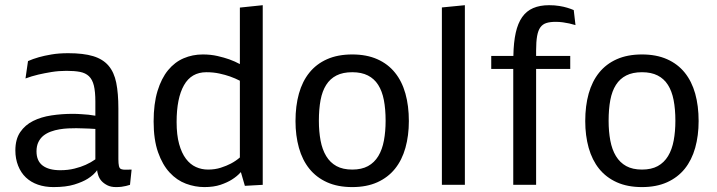

<svg xmlns="http://www.w3.org/2000/svg" viewBox="-20 -722 2801 750"><path d="M278.3 -221.2Q264.2 -221.2 246.8 -220.5Q229.5 -219.7 212.2 -216.8Q194.8 -213.9 178.7 -208Q162.6 -202.1 150.1 -192.4Q137.7 -182.6 130.1 -167.2Q122.6 -151.9 122.6 -130.9Q122.6 -93.3 146.7 -75.2Q170.9 -57.1 215.3 -57.1Q246.1 -57.1 271.2 -63.5Q296.4 -69.8 314.5 -78.1Q335.4 -87.4 352.5 -99.6V-218.3Q341.3 -219.2 328.6 -219.7Q317.9 -220.2 304.7 -220.5Q291.5 -220.7 278.3 -221.2ZM442.4 -100.6Q442.4 -83 444.6 -73.5Q446.8 -64 453.1 -61.5Q460 -58.6 471.9 -59.1Q483.9 -59.6 494.1 -59.6L487.8 0Q481 2.4 472.2 4.4Q464.8 6.3 454.8 7.6Q444.8 8.8 433.1 8.8Q413.1 8.8 399.2 1.7Q385.3 -5.4 376.5 -15.1Q367.7 -24.9 363.5 -38.1Q359.4 -51.3 359.4 -57.1Q346.2 -38.6 322.8 -23.9Q302.7 -11.2 270.3 -1.2Q237.8 8.8 189 8.8Q155.8 8.8 128.2 -0.7Q100.6 -10.3 81.1 -28.8Q61.5 -47.4 50.8 -74.7Q40 -102.1 40 -134.3Q40 -178.2 59.1 -206.1Q78.1 -233.9 109.4 -249.5Q140.6 -265.1 180.9 -271.2Q221.2 -277.3 263.7 -277.3Q280.8 -277.3 296.9 -276.1Q313 -274.9 325.7 -273.9Q340.3 -271.5 352.5 -270V-325.2Q352.5 -363.8 346.7 -387.7Q340.8 -411.6 327.4 -424.3Q314 -437 292.5 -441.2Q271 -445.3 239.7 -445.3Q209.5 -445.3 181.2 -440.7Q152.8 -436 129.9 -430.7Q103 -424.3 79.6 -415.5L89.4 -483.4Q107.9 -491.7 131.8 -498.5Q152.3 -504.4 181.2 -509.3Q210 -514.2 246.6 -514.2Q305.7 -514.2 343.8 -502.7Q381.8 -491.2 403.8 -465.6Q425.8 -439.9 434.1 -398.7Q442.4 -357.4 442.4 -298.3Z M778.3 8.8Q742.2 8.8 706.5 -4.4Q670.9 -17.6 642.8 -47.9Q614.7 -78.1 597.4 -127.2Q580.1 -176.3 580.1 -247.6Q580.1 -316.4 595.2 -366.2Q610.4 -416 636.5 -447.8Q662.6 -479.5 697.5 -494.4Q732.4 -509.3 772 -509.3Q803.2 -509.3 829.6 -503.2Q856 -497.1 875.5 -490.2Q898.4 -481.9 917 -471.7V-692.4L1006.3 -701.7V0L936.5 3.9L920.9 -49.8Q906.2 -33.2 885.7 -20.5Q868.2 -9.3 841.6 -0.2Q814.9 8.8 778.3 8.8ZM792.5 -59.6Q819.8 -59.6 842.5 -66.9Q865.2 -74.2 881.8 -83Q901.4 -93.3 917 -106.9V-406.7Q898.9 -416 878.4 -423.3Q860.4 -429.7 836.9 -434.8Q813.5 -439.9 786.1 -439.9Q727.5 -439.9 698.7 -389.2Q669.9 -338.4 669.9 -245.6Q669.9 -194.8 679.7 -159.4Q689.5 -124 706.3 -101.8Q723.1 -79.6 745.4 -69.6Q767.6 -59.6 792.5 -59.6Z M1356 -509.3Q1412.1 -509.3 1453.9 -490.7Q1495.6 -472.2 1522.9 -438.2Q1550.3 -404.3 1563.7 -356.4Q1577.1 -308.6 1577.1 -249Q1577.1 -192.4 1563.7 -144.5Q1550.3 -96.7 1522.9 -62.7Q1495.6 -28.8 1453.9 -10Q1412.1 8.8 1356 8.8Q1299.3 8.8 1257.6 -10Q1215.8 -28.8 1188.5 -62.7Q1161.1 -96.7 1147.7 -144.5Q1134.3 -192.4 1134.3 -249Q1134.3 -308.6 1147.7 -356.4Q1161.1 -404.3 1188.5 -438.2Q1215.8 -472.2 1257.6 -490.7Q1299.3 -509.3 1356 -509.3ZM1356 -59.6Q1392.6 -59.6 1417.5 -73.2Q1442.4 -86.9 1457.8 -112.3Q1473.1 -137.7 1479.7 -173.1Q1486.3 -208.5 1486.3 -250Q1486.3 -295.9 1479.5 -331.1Q1472.7 -366.2 1457.3 -390.4Q1441.9 -414.6 1417 -427.2Q1392.1 -439.9 1356 -439.9Q1319.3 -439.9 1294.4 -427.2Q1269.5 -414.6 1254.2 -390.4Q1238.8 -366.2 1232.2 -331.1Q1225.6 -295.9 1225.6 -250Q1225.6 -208.5 1232.2 -173.1Q1238.8 -137.7 1254.2 -112.3Q1269.5 -86.9 1294.4 -73.2Q1319.3 -59.6 1356 -59.6Z M1706.1 -692.9 1795.9 -701.7V0H1706.1Z M1984.9 0V-452.6H1898.9V-503.4H1985.4V-504.9Q1986.3 -556.6 1994.6 -594Q2002.9 -631.3 2019.8 -655.3Q2036.6 -679.2 2062.7 -690.4Q2088.9 -701.7 2125 -701.7Q2147 -701.7 2164.8 -698.7Q2182.6 -695.8 2195.3 -691.9Q2210 -687.5 2221.2 -682.6L2228 -624Q2216.3 -627.4 2203.6 -630.4Q2192.4 -632.8 2178.7 -634.8Q2165 -636.7 2150.9 -636.7Q2128.9 -636.7 2114.3 -632.1Q2099.6 -627.4 2090.8 -615.2Q2082 -603 2078.1 -581.1Q2074.2 -559.1 2074.2 -524.9V-503.4H2207.5V-452.6H2074.2V0Z M2487.8 -509.3Q2543.9 -509.3 2585.7 -490.7Q2627.4 -472.2 2654.8 -438.2Q2682.1 -404.3 2695.6 -356.4Q2709 -308.6 2709 -249Q2709 -192.4 2695.6 -144.5Q2682.1 -96.7 2654.8 -62.7Q2627.4 -28.8 2585.7 -10Q2543.9 8.8 2487.8 8.8Q2431.2 8.8 2389.4 -10Q2347.7 -28.8 2320.3 -62.7Q2293 -96.7 2279.5 -144.5Q2266.1 -192.4 2266.1 -249Q2266.1 -308.6 2279.5 -356.4Q2293 -404.3 2320.3 -438.2Q2347.7 -472.2 2389.4 -490.7Q2431.2 -509.3 2487.8 -509.3ZM2487.8 -59.6Q2524.4 -59.6 2549.3 -73.2Q2574.2 -86.9 2589.6 -112.3Q2605 -137.7 2611.6 -173.1Q2618.2 -208.5 2618.2 -250Q2618.2 -295.9 2611.3 -331.1Q2604.5 -366.2 2589.1 -390.4Q2573.7 -414.6 2548.8 -427.2Q2523.9 -439.9 2487.8 -439.9Q2451.2 -439.9 2426.3 -427.2Q2401.4 -414.6 2386 -390.4Q2370.6 -366.2 2364 -331.1Q2357.4 -295.9 2357.4 -250Q2357.4 -208.5 2364 -173.1Q2370.6 -137.7 2386 -112.3Q2401.4 -86.9 2426.3 -73.2Q2451.2 -59.6 2487.8 -59.6Z"/></svg>

Font: Mako
Style: Regular
Weight: 400
Designer: vernon adams
Foundry: vernon adams
Version: Version 1.000